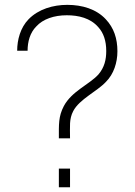

<svg xmlns="http://www.w3.org/2000/svg" viewBox="-20 -786 565 806"><path d="M472.9 -570.8C472.9 -624 458.3 -668.8 424 -705.2C384.4 -747.9 325 -765.6 262.5 -765.6C203.1 -765.6 141.7 -747.9 100 -705.2C65.6 -669.8 52.1 -618.8 52.1 -572.9H95.8C95.8 -611.5 106.3 -649 132.3 -675C160.4 -706.2 207.3 -721.9 260.4 -721.9C309.4 -721.9 359.4 -710.4 392.7 -671.9C414.6 -647.9 426 -614.6 426 -571.9C426 -536.5 418.8 -503.1 392.7 -472.9C353.1 -430.2 281.2 -403.1 247.9 -340.6C225 -296.9 227.1 -263.5 227.1 -205.2H274C274 -254.2 269.8 -286.5 287.5 -319.8C313.5 -369.8 387.5 -402.1 425 -442.7C457.3 -475 472.9 -522.9 472.9 -570.8ZM227.1 0H274V-78.1H227.1Z"/></svg>

Font: Manrope Thin
Style: Regular
Weight: 100
Width: 4
Designer: Michael Sharanda
Foundry: Michael Sharanda
Version: Version 2.000;PS 002.000;hotconv 1.0.88;makeotf.lib2.5.64775